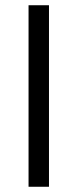

<svg xmlns="http://www.w3.org/2000/svg" viewBox="-20 -713 296 733"><path d="M89 0V-693H167V0Z"/></svg>

Font: Ubuntu Sans
Style: Regular
Weight: 400
Designer: Dalton Maag Ltd
Foundry: Dalton Maag Ltd
Version: Version 1.006; ttfautohint (v1.8.4.7-5d5b)